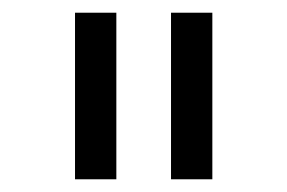

<svg xmlns="http://www.w3.org/2000/svg" viewBox="-20 -750 452 302"><path d="M98 -730H163V-468H98ZM249 -730H314V-468H249Z"/></svg>

Font: Sora-SIA Light
Style: Regular
Weight: 300
Designer: Jonathan Barnbrook, Julián Moncada
Foundry: Barnbrook Fonts
Version: Version 2.000